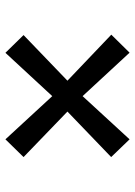

<svg xmlns="http://www.w3.org/2000/svg" viewBox="85 -676 498 709"><g transform="rotate(90 334.5 -322.0)"><path d="M278.5 -321.5 108.5 -483.5 175 -551 335.5 -377.5 495 -551 560.5 -483 392.5 -321.5 560.5 -159.5 495 -92.5 335.5 -265.5 175.5 -92.5 110 -159.5Z"/></g></svg>

Font: Merriweather SemiBold
Style: Regular
Weight: 600
Version: Version 2.100